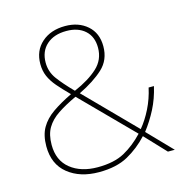

<svg xmlns="http://www.w3.org/2000/svg" viewBox="-108 -828 917 941"><g transform="rotate(-15 351.0 -357.5)"><path d="M304 -725Q372 -725 416 -686.5Q460 -648 460 -581Q460 -512 413.5 -469Q367 -426 289 -388L532 -141Q562 -177 586 -225Q610 -273 622 -328H649Q635 -267 609 -216.5Q583 -166 549 -122L667 0H632L533 -105Q487 -55 428.5 -22.5Q370 10 281 10Q185 10 124 -39Q63 -88 63 -179Q63 -235 84.5 -272.5Q106 -310 147 -338.5Q188 -367 246 -395Q211 -430 187 -458Q163 -486 151 -514Q139 -542 139 -576Q139 -644 185 -684.5Q231 -725 304 -725ZM304 -700Q240 -700 203 -666.5Q166 -633 166 -576Q166 -530 193 -493Q220 -456 269 -406Q345 -439 389 -479.5Q433 -520 433 -581Q433 -637 398 -668.5Q363 -700 304 -700ZM264 -377Q208 -351 169 -325Q130 -299 110 -265Q90 -231 90 -179Q90 -100 143 -57.5Q196 -15 281 -15Q364 -15 417 -44Q470 -73 516 -122Z"/></g></svg>

Font: Noto Sans Lao Looped Thin
Style: Regular
Weight: 100
Designer: Mark Frömberg, Ben Mitchell
Foundry: The Fontpad Ltd
Version: Version 1.002; ttfautohint (v1.8.4.7-5d5b)